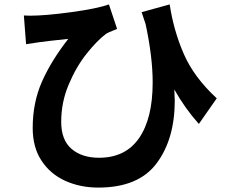

<svg xmlns="http://www.w3.org/2000/svg" viewBox="-20 -785 1040 869"><path d="M116 -714Q185 -714 302.5 -730Q420 -746 473 -765L510 -654Q506 -652 489 -645.5Q472 -639 460 -632Q419 -601 372 -542Q325 -483 291 -402.5Q257 -322 257 -234Q257 -151 304 -111Q351 -71 428 -71Q548 -71 609.5 -160Q671 -249 671 -412Q671 -527 639 -676L621 -730L748 -765Q766 -646 812 -540.5Q858 -435 961 -340L880 -224Q816 -296 769 -380Q771 -346 771 -330Q771 -156 689 -46Q607 64 425 64Q343 64 275.5 33.5Q208 3 168 -57.5Q128 -118 128 -206Q128 -320 169.5 -414.5Q211 -509 289 -609Q202 -600 158 -594Q116 -588 98 -585L88 -715Z"/></svg>

Font: Sinter Bold
Style: Regular
Weight: 700
Foundry: Adobe & rsms
Version: Version 1.000